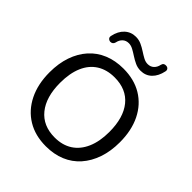

<svg xmlns="http://www.w3.org/2000/svg" viewBox="-246 -1090 1263 1263"><g transform="rotate(45 385.5 -458.5)"><path d="M386 9Q286 9 213 -35.5Q140 -80 99.5 -161.5Q59 -243 59 -353Q59 -436 82 -502.5Q105 -569 147.5 -616.5Q190 -664 250.5 -689Q311 -714 386 -714Q486 -714 559 -670Q632 -626 672 -545Q712 -464 712 -354Q712 -271 689 -204Q666 -137 623.5 -89Q581 -41 521 -16Q461 9 386 9ZM386 -73Q458 -73 509 -106Q560 -139 587.5 -202Q615 -265 615 -353Q615 -486 555.5 -559Q496 -632 386 -632Q314 -632 262.5 -599.5Q211 -567 184 -504.5Q157 -442 157 -353Q157 -221 217 -147Q277 -73 386 -73ZM200 -777Q188 -778 180.5 -786Q173 -794 176 -808Q187 -861 219 -890.5Q251 -920 296 -920Q324 -920 348 -909Q372 -898 394 -883.5Q416 -869 436.5 -858Q457 -847 477 -847Q503 -847 520 -863Q537 -879 542 -905Q545 -917 552.5 -922Q560 -927 570 -926Q582 -926 589.5 -918Q597 -910 594 -896Q583 -843 552 -813Q521 -783 475 -783Q447 -783 422.5 -794.5Q398 -806 376 -820.5Q354 -835 333.5 -846Q313 -857 293 -857Q267 -857 250 -841Q233 -825 228 -799Q225 -788 218 -782.5Q211 -777 200 -777Z"/></g></svg>

Font: Nunito Medium
Style: Regular
Weight: 500
Designer: Vernon Adams
Foundry: Vernon Adams
Version: Version 3.602